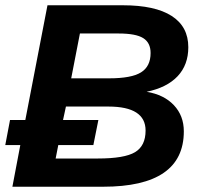

<svg xmlns="http://www.w3.org/2000/svg" viewBox="-29 -708 771 728"><path d="M-9 -158 9 -253H67L151 -688H437Q559 -688 622 -647.5Q685 -607 685 -529Q685 -462 644.5 -419Q604 -376 527 -360Q593 -349 630.5 -309Q668 -269 668 -210Q668 0 362 0H18L48 -158ZM221 -304 210 -253H344L325 -158H192L182 -107H342Q443 -107 483 -131Q523 -155 523 -213Q523 -304 382 -304ZM274 -581 241 -411H385Q469 -411 505.5 -433.5Q542 -456 542 -507Q542 -546 514 -563.5Q486 -581 421 -581Z"/></svg>

Font: Libra Sans
Style: Bold Italic
Weight: 700
Italic angle: -12°
Foundry: Context Ltd
Version: Version 1.002